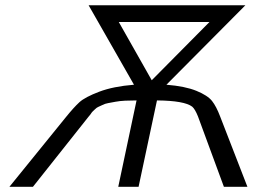

<svg xmlns="http://www.w3.org/2000/svg" viewBox="-20 -714 984 734"><path d="M16.1 0 231.9 -266.1Q262.7 -304.2 283.9 -323.5Q305.2 -342.8 359.1 -363.3Q413.1 -383.8 492.2 -390.1L318.8 -693.8H918L616.2 -390.1Q688 -384.3 731 -366.7Q773.9 -349.1 790.5 -328.1Q807.1 -307.1 821.8 -268.1L925.8 0H835.9L736.8 -269Q725.6 -296.9 714.8 -306.2Q685.1 -329.1 580.1 -330.1L509.8 0H432.1L502 -330.1Q478 -330.1 458 -329.1Q438 -328.1 421.4 -325Q404.8 -321.8 393.3 -319.8Q381.8 -317.9 371.3 -312.5Q360.8 -307.1 355.5 -305.2Q350.1 -303.2 342.5 -295.7Q335 -288.1 333.5 -287.1Q332 -286.1 325.2 -275.9L317.9 -267.1L106 0ZM434.1 -629.9 560.1 -407.2 780.8 -629.9Z"/></svg>

Font: CMU Sans Serif
Style: Oblique
Weight: 500
Italic angle: -12°
Version: Version 0.7.0